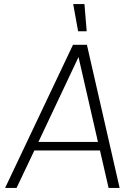

<svg xmlns="http://www.w3.org/2000/svg" viewBox="-20 -919 680 939"><path d="M5 0 337 -700H405L565 0H511L469 -183H148L61 0ZM364 -640 168 -225H459ZM404 -766H362L338 -899H393Z"/></svg>

Font: Kulim Park ExtraLight
Style: Italic
Weight: 275
Italic angle: -8°
Designer: Noponies / Dale Sattler
Foundry: Noponies
Version: Version 1.000; ttfautohint (v1.8.3)